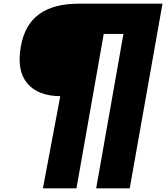

<svg xmlns="http://www.w3.org/2000/svg" viewBox="-20 -772 902 1042"><path d="M861.8 -752 684.1 250H502L649.9 -587.9H543L395 250H212.9L307.1 -250Q186 -251 128.2 -319.6Q70.3 -388.2 92.8 -518.1Q113.3 -637.2 191.7 -694.6Q270 -752 407.2 -752Z"/></svg>

Font: Stilu Bold
Style: Italic
Weight: 700
Italic angle: -10°
Designer: Genilson Lima Santos
Foundry: Genilson Lima Santos
Version: Version 1.200;PS 001.200;hotconv 1.0.88;makeotf.lib2.5.64775